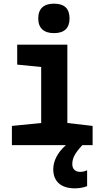

<svg xmlns="http://www.w3.org/2000/svg" viewBox="-20 -793 570 1049"><path d="M275 -612C333 -612 360 -641 360 -692C360 -745 333 -773 275 -773C218 -773 189 -745 189 -692C189 -639 220 -612 275 -612ZM45 0H340C292 42 271 89 271 132C271 197 312 236 389 236C418 236 441 230 456 224V137C446 142 434 146 418 146C390 146 375 129 375 104C375 72 388 45 430 0H486V-105L348 -121V-549H74V-440L205 -427V-121L45 -105Z"/></svg>

Font: Noto Sans Mono Condensed ExtraBold
Style: Regular
Weight: 800
Width: 3
Designer: Monotype Design Team
Foundry: Monotype Imaging Inc.
Version: Version 2.014